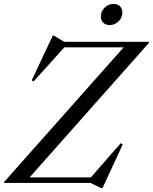

<svg xmlns="http://www.w3.org/2000/svg" viewBox="-46 -927 776 973"><path d="M709.5 -715 708 -709 104 -28H414.5L566 -201.5L576 -195L473.5 26H465.5L412.5 0H-26L-24.5 -5.5L580.5 -687H280L124 -514L115 -520.5L221.5 -746.5H227.5L279.5 -715ZM510 -800Q488 -800 476.5 -813Q465 -826 465 -843Q465 -869.5 484.2 -888.2Q503.5 -907 529.5 -907Q551.5 -907 562.8 -894.2Q574 -881.5 574 -864Q574 -837.5 554.8 -818.8Q535.5 -800 510 -800Z"/></svg>

Font: Newsreader Display
Style: Italic
Weight: 400
Italic angle: -17°
Designer: Hugues Gentile
Foundry: Production Type
Version: Version 1.001